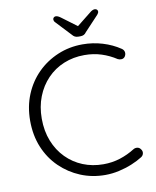

<svg xmlns="http://www.w3.org/2000/svg" viewBox="-96 -958 845 1041"><g transform="rotate(-10 326.5 -437.5)"><path d="M605 -648Q617 -640 619 -627.5Q621 -615 613 -603Q606 -594 595 -593Q584 -592 574 -597Q536 -622 492.5 -636Q449 -650 399 -650Q338 -650 285.5 -628.5Q233 -607 194 -566.5Q155 -526 133.5 -471Q112 -416 112 -350Q112 -282 134 -226.5Q156 -171 195.5 -131Q235 -91 287 -70Q339 -49 399 -49Q448 -49 491.5 -63Q535 -77 573 -101Q583 -107 594.5 -105.5Q606 -104 613 -94Q622 -83 619.5 -70.5Q617 -58 606 -51Q581 -35 547 -21Q513 -7 475 1.5Q437 10 399 10Q327 10 264 -16Q201 -42 152 -89.5Q103 -137 75.5 -203Q48 -269 48 -350Q48 -428 75 -493.5Q102 -559 150 -607Q198 -655 262 -682Q326 -709 399 -709Q456 -709 509 -693Q562 -677 605 -648ZM382 -802 470 -872Q478 -879 485 -882Q492 -885 497 -885Q505 -885 509.5 -880.5Q514 -876 514 -870Q514 -866 512 -862Q510 -858 506 -853L429 -771Q423 -762 415 -758Q407 -754 396 -754H385Q374 -754 366 -758Q358 -762 351 -771L275 -852Q270 -857 268.5 -861Q267 -865 267 -869Q267 -875 271.5 -879.5Q276 -884 283 -884Q294 -884 310 -872L400 -805Z"/></g></svg>

Font: zvoove
Style: Regular
Weight: 400
Designer: Vernon Adams (Nunito) & Andrew Paglinawan (Quicksand)
Foundry: zvoove
Version: Version 3.006